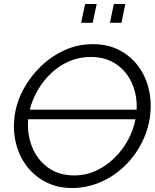

<svg xmlns="http://www.w3.org/2000/svg" viewBox="-20 -936 777 961"><path d="M341 5Q266 5 208 -25.5Q150 -56 112 -107Q74 -158 59 -222.5Q44 -287 53 -355Q63 -426 98 -490.5Q133 -555 186 -605.5Q239 -656 305 -685.5Q371 -715 444 -715Q520 -715 577.5 -685Q635 -655 672.5 -604Q710 -553 725 -488.5Q740 -424 731 -354Q721 -281 686.5 -215.5Q652 -150 599 -100.5Q546 -51 479.5 -23Q413 5 341 5ZM434 -651Q377 -651 327 -629.5Q277 -608 237 -570.5Q197 -533 169.5 -485.5Q142 -438 129 -387H664Q667 -461 640 -520.5Q613 -580 560.5 -615.5Q508 -651 434 -651ZM351 -58Q410 -58 461.5 -82Q513 -106 553.5 -146Q594 -186 621 -236Q648 -286 658 -339H121Q115 -265 140.5 -201Q166 -137 220 -97.5Q274 -58 351 -58ZM386 -822 406 -916H464L444 -822ZM530 -822 550 -916H607L588 -822Z"/></svg>

Font: Raleway
Style: Italic
Weight: 400
Italic angle: -12°
Designer: Matt McInerney, Pablo Impallari, Rodrigo Fuenzalida
Foundry: Matt McInerney, Pablo Impallari, Rodrigo Fuenzalida
Version: Version 4.026